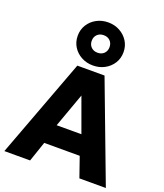

<svg xmlns="http://www.w3.org/2000/svg" viewBox="-182 -1159 1089 1277"><g transform="rotate(20 362.5 -520.5)"><path d="M3.4 0 265.1 -700H457.6L721.6 0H534.4L485.1 -141.8H233.9L185.6 0ZM271.4 -280.5H446.6L358.6 -522.5ZM361.4 -736.2Q316.1 -736.2 279.4 -756Q242.6 -775.8 221 -810.2Q199.4 -844.8 199.4 -888.5Q199.4 -931.9 221 -966.4Q242.6 -1000.9 279.4 -1020.8Q316.1 -1040.8 361.4 -1040.8Q406.4 -1040.8 443.1 -1020.8Q479.8 -1000.9 501.6 -966.4Q523.4 -931.9 523.4 -888.5Q523.4 -844.8 501.6 -810.2Q479.8 -775.8 443.1 -756Q406.4 -736.2 361.4 -736.2ZM361.4 -826.5Q389.8 -826.5 407.1 -843.8Q424.4 -861.1 424.4 -888.5Q424.4 -915.9 407.1 -933.2Q389.8 -950.5 361.4 -950.5Q333.5 -950.5 315.9 -933.2Q298.4 -915.9 298.4 -888.5Q298.4 -861.1 315.9 -843.8Q333.5 -826.5 361.4 -826.5Z"/></g></svg>

Font: Geologica-Sharp
Style: Regular
Weight: 100
Designer: Sindre Bremnes, Frode Helland
Foundry: Monokrom Skriftforlag AS
Version: Version 1.010;gftools[0.9.28]